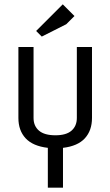

<svg xmlns="http://www.w3.org/2000/svg" viewBox="-20 -867 510 887"><path d="M201 0V-184Q132 -192 98.5 -228Q65 -264 65 -322V-650H135V-322Q135 -285 160 -263.5Q185 -242 236 -242Q286 -242 310.5 -263.5Q335 -285 335 -322V-650H405V-322Q405 -264 372 -228Q339 -192 271 -184V0ZM286 -755 173 -698 147 -724 270 -847 324 -793Z"/></svg>

Font: Unica One
Style: Regular
Weight: 400
Designer: Eduardo Rodriguez Tunni
Foundry: Eduardo Rodriguez Tunni
Version: Version 2.000; ttfautohint (v1.8.4.7-5d5b);gftools[0.9.23]